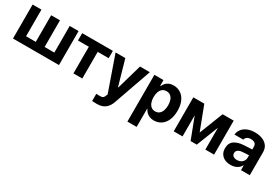

<svg xmlns="http://www.w3.org/2000/svg" viewBox="44 -1466 3718 2595"><g transform="rotate(30 1902.5 -169.0)"><path d="M194.5 -530.3V-114.7H346.3V-530.3H484V-114.7H635.8V-530.3H774.4V0H56.9V-530.3Z M830.6 -530.3H1309.6V-416.1H1138.5V0H1000.3V-416.1H830.6Z M1405.5 196.7V83.9L1430 85.5Q1445 85.9 1464.2 85.9Q1481.9 85.9 1493.5 82.9Q1505.2 79.9 1515.5 69.2Q1525.8 58.5 1533.5 37.3L1542.5 15L1351.7 -530.3H1503.8L1615.2 -139.8H1621L1732.9 -530.3H1886.1L1679.2 57.9Q1655.2 125.5 1607.3 162.4Q1559.4 199.2 1478.9 199.2Q1436.4 199.2 1405.5 196.7Z M1957.3 -530.3H2099.1V-441.3H2106.1Q2119 -468.4 2137 -488.7Q2154.9 -509 2185.1 -523.1Q2215.3 -537.1 2256.7 -537.1Q2317 -537.1 2365.8 -506.4Q2414.6 -475.7 2443.2 -414.2Q2471.8 -352.8 2471.8 -264.8Q2471.8 -178.9 2444 -116.9Q2416.2 -55 2367.2 -23.2Q2318.1 8.5 2256.6 8.5Q2216.2 8.5 2186 -5.2Q2155.9 -18.8 2137.5 -38.6Q2119.1 -58.3 2106.1 -84.4H2101.5V199.2H1957.3ZM2211.7 -107Q2247.8 -107 2273.3 -127Q2298.9 -147 2311.8 -182.8Q2324.8 -218.5 2324.8 -265.6Q2324.8 -312.3 2311.8 -347.6Q2298.9 -382.9 2273.5 -402.3Q2248.2 -421.6 2211.7 -421.6Q2175.6 -421.6 2150.2 -402.7Q2124.8 -383.8 2111.3 -348.7Q2097.9 -313.6 2097.9 -265.6Q2097.9 -218.2 2111.3 -182.2Q2124.8 -146.2 2150.4 -126.6Q2176 -107 2211.7 -107Z M3022.2 -530.3H3133.4L2925.3 0H2828.7L2626 -530.3H2736.3L2877.2 -160.4ZM2702.8 0H2565.2V-530.3H2702.8ZM3058.8 -530.3H3195.3V0H3058.8Z M3546.9 -225.3 3500.1 -221.4Q3461.6 -218 3439.6 -200.2Q3417.7 -182.4 3417.7 -152.6Q3417.7 -133 3427.7 -119.1Q3437.7 -105.2 3455.9 -98Q3474.1 -90.7 3497 -90.7Q3529.6 -90.7 3555.1 -103.8Q3580.5 -116.9 3594.8 -139.5Q3609 -162.1 3609 -189.6L3607.9 -360.7Q3607.9 -383.3 3598.3 -399.2Q3588.8 -415.1 3569.6 -423.2Q3550.5 -431.3 3523.8 -431.3Q3487.5 -431.3 3464.5 -415.9Q3441.5 -400.5 3435.6 -372.7H3297.9Q3302.7 -419.5 3330.8 -456.9Q3358.9 -494.3 3408.9 -515.7Q3459 -537.1 3527.1 -537.1Q3589 -537.1 3639.6 -518.2Q3690.2 -499.3 3721.2 -458.9Q3752.3 -418.5 3752.3 -357.3V0H3615.1V-73.4H3611.2Q3598.1 -48.4 3576.7 -30Q3555.3 -11.5 3525.1 -0.8Q3494.9 9.9 3455.8 9.9Q3404.4 9.9 3364.8 -8.2Q3325.2 -26.4 3302.4 -62.1Q3279.5 -97.8 3279.5 -148.2Q3279.5 -231.2 3334.2 -268.7Q3388.9 -306.3 3476.5 -311.6Q3491.3 -313.1 3567 -316.4L3614.9 -318.3L3615.9 -229Q3596 -228.4 3546.9 -225.3Z"/></g></svg>

Font: WEMIX Pretendard Variable
Style: Regular
Weight: 400
Designer: Base glyphs from Inter by Rasmus Andersson; Hangeul glyphs from Noto Sans CJK(Source Han Sans) by Jang Soo-young and Kan
Foundry: Kil Hyung-jin
Version: Version 1.000;Glyphs 3.2 (3208)